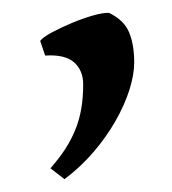

<svg xmlns="http://www.w3.org/2000/svg" viewBox="-20 -132 269 301"><path d="M190.4 -34.2Q190.4 -15.1 182.9 8.8Q175.3 32.7 161.1 57.6Q147 82.5 126.7 106.2Q106.4 129.9 81.1 148.9L59.1 131.8Q72.8 116.2 82.3 101.6Q91.8 86.9 98.1 71.3Q104.5 55.7 107.4 38.3Q110.4 21 110.4 0Q110.4 -21.5 96.2 -34.2Q82 -46.9 50.8 -44.9L43 -67.9Q47.4 -73.7 61.5 -81.3Q75.7 -88.9 92.5 -95.9Q109.4 -103 125.7 -107.7Q142.1 -112.3 150.9 -111.8Q174.3 -100.6 182.4 -81.3Q190.4 -62 190.4 -34.2Z"/></svg>

Font: Gentium Plus
Style: Regular
Weight: 400
Designer: J. Victor Gaultney, Annie Olsen, Iska Routamaa
Foundry: SIL International
Version: Version 1.510